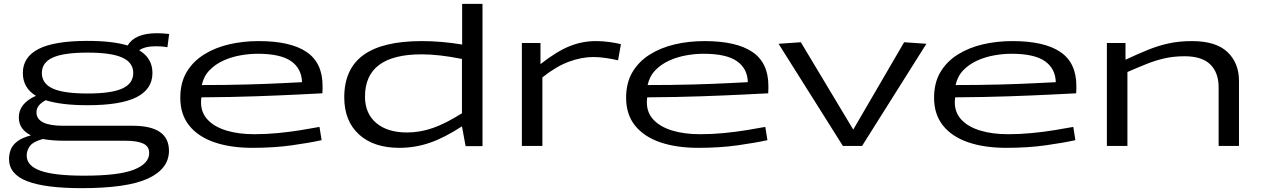

<svg xmlns="http://www.w3.org/2000/svg" viewBox="-20 -760 6576 1000"><path d="M405 220Q215 220 121 183.5Q27 147 27 68Q27 44 35.5 20.5Q44 -3 68.5 -22.5Q93 -42 141 -55Q111 -70 94.5 -93Q78 -116 78 -149Q78 -221 167 -261Q99 -302 99 -380Q99 -463 181 -505Q263 -547 436 -547Q566 -547 645 -523Q682 -587 798 -587Q826 -587 861 -583L852 -514Q836 -517 821.5 -518Q807 -519 792 -519Q734 -519 705 -498Q774 -457 774 -380Q774 -296 691.5 -254Q609 -212 436 -212Q299 -212 218 -238Q195 -226 182.5 -210.5Q170 -195 170 -175Q170 -105 309 -105H671Q860 -105 860 25Q860 119 751.5 169.5Q643 220 405 220ZM436 -273Q560 -273 617 -299Q674 -325 674 -380Q674 -434 617 -460Q560 -486 436 -486Q311 -486 254.5 -460Q198 -434 198 -380Q198 -325 254.5 -299Q311 -273 436 -273ZM119 50Q119 104 191.5 129.5Q264 155 418 155Q599 155 678 123.5Q757 92 757 37Q757 2 725.5 -12.5Q694 -27 632 -27H317Q250 -27 203 -36Q152 -22 135.5 1Q119 24 119 50Z M1295 10Q1181 10 1096.5 -19Q1012 -48 965.5 -106Q919 -164 919 -251Q919 -329 952 -384.5Q985 -440 1042.5 -476Q1100 -512 1173 -529Q1246 -546 1327 -546Q1493 -546 1576.5 -489.5Q1660 -433 1660 -313Q1660 -307 1660 -296Q1660 -285 1659 -274Q1619 -272 1529 -267.5Q1439 -263 1311 -258.5Q1183 -254 1029 -253Q1027 -241 1027 -227Q1027 -173 1062 -136Q1097 -99 1159.5 -80Q1222 -61 1305 -61Q1367 -61 1428.5 -67Q1490 -73 1545.5 -82Q1601 -91 1644 -99L1655 -30Q1592 -16 1499 -3Q1406 10 1295 10ZM1031 -317Q1159 -317 1268 -320Q1377 -323 1452.5 -327Q1528 -331 1553 -332Q1551 -403 1496 -441.5Q1441 -480 1322 -480Q1278 -480 1231 -471.5Q1184 -463 1142.5 -444Q1101 -425 1071 -394Q1041 -363 1031 -317Z M2405 1 2386 -102Q2294 -42 2217.5 -16Q2141 10 2060 10Q1926 10 1849.5 -60Q1773 -130 1773 -253Q1773 -401 1873 -473.5Q1973 -546 2177 -546Q2279 -546 2387 -528V-740H2493V1ZM2386 -170V-453Q2327 -465 2274 -471Q2221 -477 2176 -477Q1881 -477 1881 -257Q1881 -169 1939.5 -119.5Q1998 -70 2100 -70Q2168 -70 2235 -93.5Q2302 -117 2386 -170Z M2795 -536V-426Q2879 -492 2945.5 -519Q3012 -546 3084 -546Q3120 -546 3155 -541Q3190 -536 3214 -530L3199 -446Q3169 -453 3135 -458Q3101 -463 3070 -463Q3010 -463 2944 -439Q2878 -415 2805 -357V0H2698V-536Z M3617 10Q3503 10 3418.5 -19Q3334 -48 3287.5 -106Q3241 -164 3241 -251Q3241 -329 3274 -384.5Q3307 -440 3364.5 -476Q3422 -512 3495 -529Q3568 -546 3649 -546Q3815 -546 3898.5 -489.5Q3982 -433 3982 -313Q3982 -307 3982 -296Q3982 -285 3981 -274Q3941 -272 3851 -267.5Q3761 -263 3633 -258.5Q3505 -254 3351 -253Q3349 -241 3349 -227Q3349 -173 3384 -136Q3419 -99 3481.5 -80Q3544 -61 3627 -61Q3689 -61 3750.5 -67Q3812 -73 3867.5 -82Q3923 -91 3966 -99L3977 -30Q3914 -16 3821 -3Q3728 10 3617 10ZM3353 -317Q3481 -317 3590 -320Q3699 -323 3774.5 -327Q3850 -331 3875 -332Q3873 -403 3818 -441.5Q3763 -480 3644 -480Q3600 -480 3553 -471.5Q3506 -463 3464.5 -444Q3423 -425 3393 -394Q3363 -363 3353 -317Z M4370 0 4035 -532 4151 -540 4424 -85 4689 -540 4805 -532 4470 0Z M5221 10Q5107 10 5022.5 -19Q4938 -48 4891.5 -106Q4845 -164 4845 -251Q4845 -329 4878 -384.5Q4911 -440 4968.5 -476Q5026 -512 5099 -529Q5172 -546 5253 -546Q5419 -546 5502.5 -489.5Q5586 -433 5586 -313Q5586 -307 5586 -296Q5586 -285 5585 -274Q5545 -272 5455 -267.5Q5365 -263 5237 -258.5Q5109 -254 4955 -253Q4953 -241 4953 -227Q4953 -173 4988 -136Q5023 -99 5085.5 -80Q5148 -61 5231 -61Q5293 -61 5354.5 -67Q5416 -73 5471.5 -82Q5527 -91 5570 -99L5581 -30Q5518 -16 5425 -3Q5332 10 5221 10ZM4957 -317Q5085 -317 5194 -320Q5303 -323 5378.5 -327Q5454 -331 5479 -332Q5477 -403 5422 -441.5Q5367 -480 5248 -480Q5204 -480 5157 -471.5Q5110 -463 5068.5 -444Q5027 -425 4997 -394Q4967 -363 4957 -317Z M5745 0V-536H5842V-449Q5904 -478 5958 -500Q6012 -522 6067 -534Q6122 -546 6188 -546Q6313 -546 6373 -489Q6433 -432 6433 -339V0H6327V-305Q6327 -382 6283.5 -424.5Q6240 -467 6150 -467Q6094 -467 6047 -456.5Q6000 -446 5953.5 -427.5Q5907 -409 5852 -385V0Z"/></svg>

Font: Georama ExtraExtended
Style: Regular
Weight: 400
Width: 8
Designer: Jean-Baptiste Levee
Foundry: Production Type
Version: Version 1.000